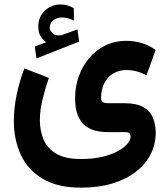

<svg xmlns="http://www.w3.org/2000/svg" viewBox="-20 -603 762 869"><path d="M188.3 -411.7 137.3 -392 145.1 -338.5 338.4 -414.9 330.6 -469.8 261.2 -444.8Q260 -444.3 259.2 -443.9Q258.3 -443.6 257.3 -443.6Q231.3 -440 218.5 -452Q205.8 -463.9 205.3 -477.4Q205.3 -500.1 222.1 -512Q239 -523.9 258.6 -523.9Q272.8 -523.9 286.2 -520.8Q299.5 -517.6 314.7 -509.8L314.2 -565.8Q299.9 -574.1 285.8 -578.4Q271.7 -582.7 251.8 -582.7Q213.4 -582.7 183.3 -554.9Q153.3 -527 153.3 -483.7Q153.3 -457.2 162.5 -441.1Q171.7 -425 188.3 -411.7ZM346 246.3Q427.6 246.3 490.6 226.8Q553.5 207.3 596.8 173Q640 138.8 662.4 94.2Q684.7 49.7 684.7 -0.6Q684.7 -39.8 671.9 -70.4Q659.1 -100.9 628.4 -118.4Q597.7 -135.8 543.8 -135.8H470.4Q454.7 -135.8 446 -140.7Q437.4 -145.5 437.4 -160.2Q437.4 -196.1 451.2 -224.6Q465 -253 491.1 -269.6Q517.2 -286.1 553.4 -286.1Q573 -286.1 595.7 -280.7Q618.4 -275.2 643 -262L684.4 -376.9Q655.1 -397.9 621.1 -408.1Q587 -418.2 552.7 -418.2Q499.5 -418.2 456.4 -397Q413.4 -375.8 382.9 -339.2Q352.5 -302.6 336.2 -256.4Q319.9 -210.2 319.9 -159.9Q319.9 -110.3 332.8 -79.6Q345.8 -48.9 367.6 -32.6Q389.3 -16.3 415.9 -10.6Q442.6 -4.9 469.8 -4.9H548.9Q561.7 -4.9 566.5 0.7Q571.3 6.2 571.3 14.9Q571.3 29.9 556.7 47.5Q542 65.1 513.6 80.9Q485.2 96.7 443.1 106.7Q401.1 116.7 346 116.7Q275.3 116.7 234.9 92.8Q194.4 68.9 177.4 28.9Q160.4 -11.1 160.4 -59.2Q160.4 -102.3 172.2 -151.3Q183.9 -200.3 201.1 -250.5L90.4 -293.4Q67.5 -233.7 55.1 -172.9Q42.7 -112.2 42.7 -55.2Q42.7 30.1 74.6 98.3Q106.5 166.5 173.7 206.4Q240.9 246.3 346 246.3Z"/></svg>

Font: Vazirmatn NL
Style: Regular
Weight: 400
Designer: Saber Rastikerdar
Foundry: Saber Rastikerdar
Version: Version 33.003